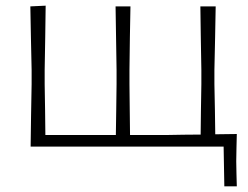

<svg xmlns="http://www.w3.org/2000/svg" viewBox="-20 -517 874 677"><path d="M771 140 768.5 0H88Q88.5 -56 89.5 -107.8Q90.5 -159.5 91.5 -220.5V-270.5Q90 -333 89 -386Q88 -439 87 -494.5L141 -497Q140.5 -440.5 139.5 -387Q138.5 -333.5 137.5 -270.5V-220.5Q138.5 -169.5 139 -127.2Q139.5 -85 140 -41H388.5Q389 -85 389.8 -127.2Q390.5 -169.5 391 -220.5V-270.5Q390 -333 389.2 -386Q388.5 -439 387.5 -494.5H440Q439 -439 438 -386Q437 -333 436.5 -270.5V-220.5Q437 -170 437.5 -127.5Q438 -85 438.5 -41H569.5Q598 -41.5 627.5 -42Q657 -42.5 687.5 -42.5Q688 -86 688.5 -128Q689 -170 690 -220.5V-270.5Q689 -333 688 -386Q687 -439 686.5 -494.5H740.5Q739.5 -439 738.5 -386Q737.5 -333 736 -270.5V-220.5Q737 -171 737.8 -129Q738.5 -87 739 -43.5Q758 -43.5 777 -44Q796 -44.5 815 -44.5Q814 -19 813.8 5Q813.5 29 813 51.5Q813.5 74 813.8 96Q814 118 815 140Z"/></svg>

Font: Commissioner Loud ExtraLight
Style: Regular
Weight: 200
Designer: Kostas Bartsokas
Foundry: Kostas Bartsokas
Version: Version 1.000; ttfautohint (v1.8.3)